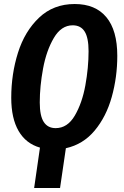

<svg xmlns="http://www.w3.org/2000/svg" viewBox="-20 -728 617 956"><path d="M308 10 279 208H150L179 7Q109 -13 72.5 -76Q36 -139 36 -241Q36 -359 69.5 -465.5Q103 -572 174.5 -640Q246 -708 352 -708Q455 -708 509.5 -642.5Q564 -577 564 -450Q564 -344 536.5 -245.5Q509 -147 451.5 -78Q394 -9 308 10ZM421 -473Q421 -540 401.5 -571Q382 -602 342 -602Q285 -602 248 -539Q211 -476 194.5 -387Q178 -298 178 -218Q178 -151 198 -120.5Q218 -90 257 -90Q316 -90 352.5 -152.5Q389 -215 405 -303Q421 -391 421 -473Z"/></svg>

Font: Fira Sans Compressed SemiBold
Style: Italic
Weight: 600
Width: 1
Italic angle: -8°
Designer: bBox Type GmbH & Carrois Corporate GbR & Edenspiekermann AG
Foundry: bBox Type GmbH & Carrois Corporate GbR & Edenspiekermann AG
Version: Version 4.301